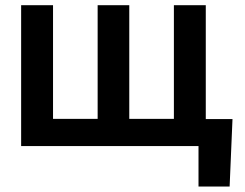

<svg xmlns="http://www.w3.org/2000/svg" viewBox="-20 -550 924 723"><path d="M844.7 152.3H727.5V0H59.6V-530.3H179.7V-102.5H347.7V-530.3H466.8V-102.5H634.8V-530.3H754.9V-101.6H855.5Z"/></svg>

Font: WEMIX Pretendard SemiBold
Style: Regular
Weight: 600
Designer: Base glyphs from Inter by Rasmus Andersson; Hangeul glyphs from Noto Sans CJK(Source Han Sans) by Jang Soo-young and Kan
Foundry: Kil Hyung-jin
Version: Version 1.000